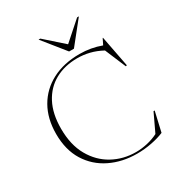

<svg xmlns="http://www.w3.org/2000/svg" viewBox="-216 -1075 1137 1225"><g transform="rotate(-30 352.0 -462.5)"><path d="M434 -2.5Q475.5 -2.5 518.2 -12.2Q561 -22 597.5 -40.5L660 -173H668.5L635 -27.5Q596.5 -11 543 -0.5Q489.5 10 435.5 10Q326.5 10 238.8 -32.8Q151 -75.5 100 -157.5Q49 -239.5 49 -357.5Q49 -469.5 96.2 -552Q143.5 -634.5 229.8 -679.8Q316 -725 433 -725Q516 -725 591.5 -697L612.5 -739.5H615L659 -511.5L650 -509.5L585.5 -663Q540 -687.5 496 -698.2Q452 -709 407 -709Q314 -709 243.2 -670.2Q172.5 -631.5 132.8 -556Q93 -480.5 93 -370.5Q93 -251.5 139.5 -169.5Q186 -87.5 263.5 -45Q341 -2.5 434 -2.5ZM550 -935 419.5 -772H384L253 -935H266L401.5 -815L537 -935Z"/></g></svg>

Font: Newsreader Display ExtraLight
Style: Regular
Weight: 275
Designer: Hugues Gentile
Foundry: Production Type
Version: Version 1.002